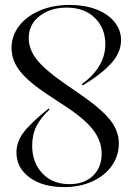

<svg xmlns="http://www.w3.org/2000/svg" viewBox="-20 -747 538 782"><path d="M47 -126Q47 -170 77 -209Q107 -248 178 -305L182 -301Q147 -269 129 -234Q111 -199 111 -154Q111 -85 152.5 -41Q194 3 263 3Q323 3 358.5 -31Q394 -65 394 -121Q394 -172 360 -217Q326 -262 248 -313L175 -361Q96 -413 61.5 -457Q27 -501 27 -551Q27 -601 57.5 -641Q88 -681 142 -704Q196 -727 264 -727Q324 -727 371.5 -709Q419 -691 446 -658Q473 -625 473 -584Q473 -533 433 -489Q393 -445 317 -399L313 -404Q409 -474 409 -567Q409 -632 366.5 -674Q324 -716 251 -716Q186 -716 141.5 -682Q97 -648 97 -591Q97 -547 129 -505.5Q161 -464 240 -409L301 -367Q390 -306 427 -260.5Q464 -215 464 -163Q464 -114 436.5 -73.5Q409 -33 358 -9Q307 15 241 15Q153 15 100 -24.5Q47 -64 47 -126Z"/></svg>

Font: Nyght Serif Light
Style: Regular
Weight: 300
Designer: Maksym Kobuzan
Version: Version 0.410